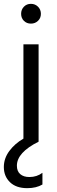

<svg xmlns="http://www.w3.org/2000/svg" viewBox="-45 -738 298 1000"><path d="M153 -703Q168 -688 168 -666Q168 -644 153 -629.5Q138 -615 116 -615Q94 -615 79.5 -629.5Q65 -644 65 -666Q65 -688 79.5 -703Q94 -718 116 -718Q138 -718 153 -703ZM176 223Q144 242 97 242Q39 242 7 211Q-25 180 -25 132Q-25 87 3.5 48.5Q32 10 77 -16V-507H156V0Q43 56 43 125Q43 154 60.5 169Q78 184 108 184Q147 184 176 162Z"/></svg>

Font: Hind Siliguri
Style: Regular
Weight: 400
Designer: Jyotish Sonowal
Foundry: Indian Type Foundry
Version: Version 1.000;PS 1.0;hotconv 1.0.86;makeotf.lib2.5.63406; tt